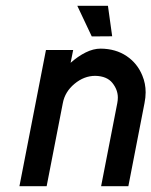

<svg xmlns="http://www.w3.org/2000/svg" viewBox="-20 -641 521 661"><path d="M326.7 -473.6Q378.4 -473.1 415.8 -448Q453.1 -422.9 470.2 -380.4Q481.4 -353.5 481.4 -323.2Q481.4 -305.2 477.5 -286.1L421.9 0H328.1L383.8 -286.1Q385.7 -295.9 385.7 -305.2Q385.7 -332 366.9 -355.5Q348.1 -378.9 308.1 -379.9Q269.5 -379.9 236.6 -352.5Q203.6 -325.2 196.3 -286.1L140.6 0H46.9L138.2 -468.8H231.9L223.1 -424.8Q248.5 -447.3 274.9 -460.4Q301.3 -473.6 326.7 -473.6ZM351.6 -621.1 366.2 -516.1 295.9 -515.6 246.1 -621.1Z"/></svg>

Font: Lambda
Style: Italic
Weight: 400
Italic angle: -11°
Designer: GGBotNet
Version: 0.22